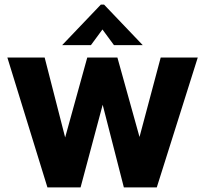

<svg xmlns="http://www.w3.org/2000/svg" viewBox="-20 -814 892 834"><path d="M330 0H186L12 -564H174L263 -217L359 -564H490L586 -219L678 -564H839L661 0H518L426 -359ZM375 -618H250L418 -794H432L600 -618H475L425 -686Z"/></svg>

Font: Open Sauce One ExtraBold
Style: Regular
Weight: 800
Designer: Alfredo Marco Pradil
Foundry: Creative Sauce Fz LLC
Version: Version 1.477